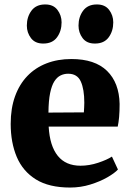

<svg xmlns="http://www.w3.org/2000/svg" viewBox="-20 -831 587 862"><path d="M295 11Q200 11 141.2 -25.5Q82.5 -62 55.2 -126.5Q28 -191 28 -275Q28 -344.5 47.5 -398.5Q67 -452.5 102.8 -489.8Q138.5 -527 188.8 -546.5Q239 -566 300.5 -566Q406 -566 460.5 -512.8Q515 -459.5 517 -364.5Q517 -330.5 514.8 -305.8Q512.5 -281 508.5 -262.5H198.5Q201 -219 211.2 -186.2Q221.5 -153.5 239.5 -131.2Q257.5 -109 283 -98Q308.5 -87 341.5 -87Q380.5 -87 420.5 -100.2Q460.5 -113.5 482.5 -128L509.5 -70Q494.5 -53.5 461.8 -34.8Q429 -16 385.5 -2.5Q342 11 295 11ZM197.5 -325.5 356.5 -326.5Q357 -337.5 357.8 -348.2Q358.5 -359 358.5 -370Q358.5 -430 342.8 -465Q327 -500 286 -500Q267.5 -500 251.8 -492.2Q236 -484.5 224 -465.8Q212 -447 205 -413Q198 -379 197.5 -325.5ZM173.5 -635.5Q137.5 -635.5 119 -660Q100.5 -684.5 100.5 -716Q100.5 -755 121.2 -783Q142 -811 182.5 -811H183.5Q219.5 -811 238 -786.5Q256.5 -762 256.5 -730.5Q256.5 -691.5 236 -663.5Q215.5 -635.5 174.5 -635.5ZM405.5 -635.5Q369 -635.5 350.8 -660Q332.5 -684.5 332.5 -716Q332.5 -755 353.2 -783Q374 -811 414.5 -811H415.5Q451.5 -811 470 -786.5Q488.5 -762 488.5 -730.5Q488.5 -691.5 468 -663.5Q447.5 -635.5 406.5 -635.5Z"/></svg>

Font: Merriweather 28pt Black
Style: Regular
Weight: 900
Version: Version 2.100